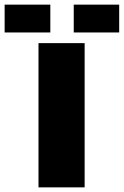

<svg xmlns="http://www.w3.org/2000/svg" viewBox="-90 -808 534 828"><path d="M76 -622H275V0H76ZM-70 -788H127V-668H-70ZM228 -788H424V-668H228Z"/></svg>

Font: Sarpanch ExtraBold
Style: Regular
Weight: 800
Designer: Manushi Parikh (Devanagari and Latin), Jyotish Sonowal (Devanagari)
Foundry: Indian Type Foundry
Version: Version 2.004;PS 1.0;hotconv 1.0.78;makeotf.lib2.5.61930; tt